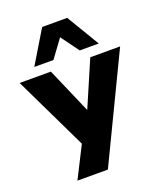

<svg xmlns="http://www.w3.org/2000/svg" viewBox="-187 -879 987 1167"><g transform="rotate(-20 307.0 -295.5)"><path d="M109 180 231 -61V19L-18 -498H184L323 -178H301L439 -498H632L306 180ZM99 -559 227 -771H389L516 -559H393L308 -675L223 -559Z"/></g></svg>

Font: Nunito Sans 10pt SemiExpanded Black
Style: Regular
Weight: 900
Width: 6
Designer: Vernon Adams
Foundry: Vernon Adams
Version: Version 3.101;gftools[0.9.27]